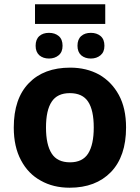

<svg xmlns="http://www.w3.org/2000/svg" viewBox="-20 -875 659 905"><path d="M476.1 -855V-762.2H145V-855ZM210.9 -720.2Q238.8 -720.2 256.8 -705.1Q274.9 -689.9 274.9 -659.2Q274.9 -629.9 256.8 -614.7Q238.3 -599.1 210.9 -599.1Q183.6 -599.1 165.5 -614.3Q147.9 -630.4 147.9 -659.2Q147.9 -689.5 165.5 -705.1Q182.6 -720.2 210.9 -720.2ZM408.2 -720.2Q436 -720.2 454.1 -705.1Q472.2 -689.9 472.2 -659.2Q472.2 -629.9 454.1 -614.7Q435.5 -599.1 408.2 -599.1Q380.9 -599.1 362.8 -614.3Q345.2 -630.4 345.2 -659.2Q345.2 -689.5 362.8 -705.1Q379.9 -720.2 408.2 -720.2ZM574.2 -273.9Q574.2 -138.2 502.9 -64Q431.2 9.8 308.1 9.8Q231 9.8 172.4 -23.4Q112.8 -55.7 79.1 -119.6Q44.9 -183.1 44.9 -273.9Q44.9 -410.6 116.2 -483.4Q186.5 -556.2 311 -556.2Q387.2 -556.2 447.3 -523.4Q505.9 -489.7 540 -427.7Q574.2 -365.2 574.2 -273.9ZM196.8 -273.9Q196.8 -192.9 223.6 -151.4Q250 -109.9 310.1 -109.9Q369.1 -109.9 395.5 -151.4Q421.9 -193.4 421.9 -273.9Q421.9 -355.5 395.5 -395.5Q369.1 -436 309.1 -436Q250 -436 223.6 -395.5Q196.8 -355.5 196.8 -273.9Z"/></svg>

Font: Droid Sans Thai
Style: Bold
Weight: 700
Designer: Steve Matteson
Foundry: Ascender Corporation
Version: Version 1.00